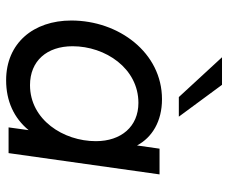

<svg xmlns="http://www.w3.org/2000/svg" viewBox="-79 -658 745 627"><g transform="rotate(90 293.5 -344.5)"><path d="M242 8C310 8 365.5 -17.5 405 -65.5L396 0H480L549.5 -493H465.5L455 -419.5C429 -468.5 376.5 -501 304 -501C152 -501 47 -360 47 -205C47 -81 121 8 242 8ZM131 -209C131 -316 203 -424 316 -424C393 -424 441 -368 441 -285C441 -179 371 -70 258 -70C179 -70 131 -125 131 -209ZM167 -697 297 -556H361L257 -697Z"/></g></svg>

Font: HK Grotesk
Style: Italic
Weight: 400
Italic angle: -16°
Designer: Alfredo Marco Pradil
Foundry: Hanken Design Co.
Version: Version 3.001;FEAKit 1.0